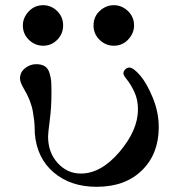

<svg xmlns="http://www.w3.org/2000/svg" viewBox="-20 -714 668 739"><path d="M57 -412Q57 -436 76.5 -451.5Q96 -467 119 -467Q140 -467 152.5 -459Q165 -451 170.5 -433Q176 -415 177 -401Q178 -387 178 -362V-352Q178 -301 171.5 -251Q165 -201 165 -189Q165 -127 202 -86.5Q239 -46 291 -46Q369 -46 440 -129.5Q511 -213 511 -293Q511 -331 497 -360.5Q483 -390 469 -407Q455 -424 455 -431Q455 -440 462 -447Q469 -454 478 -454Q493 -454 519 -424Q545 -394 568 -338Q591 -282 591 -224Q591 -122 526.5 -58.5Q462 5 352 5Q252 5 187 -50Q122 -105 114 -200Q114 -203 113.5 -220Q113 -237 111.5 -250.5Q110 -264 106.5 -284.5Q103 -305 94 -328Q85 -351 71 -374Q57 -398 57 -412ZM68 -616Q68 -646 90.5 -670Q113 -694 146 -694Q177 -694 200 -671.5Q223 -649 223 -616Q223 -584 200.5 -561Q178 -538 146 -538Q115 -538 91.5 -560.5Q68 -583 68 -616ZM340 -616Q340 -650 364 -672Q388 -694 418 -694Q449 -694 472.5 -671.5Q496 -649 496 -616Q496 -586 473.5 -562Q451 -538 418 -538Q387 -538 363.5 -560.5Q340 -583 340 -616Z"/></svg>

Font: CMU Serif
Style: Bold
Weight: 700
Version: Version 0.7.0